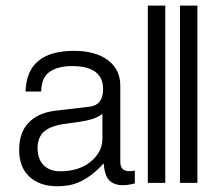

<svg xmlns="http://www.w3.org/2000/svg" viewBox="-20 -645 710 671"><path d="M337.9 -247.1V-160.2C337.9 -129.4 324.2 -102.5 296.9 -80.1C269.5 -57.6 233.9 -46.4 189.9 -46.4C166 -46.4 147 -53.2 132.8 -67.4C118.7 -81.5 111.3 -101.6 111.3 -127C111.3 -152.3 119.1 -172.4 134.8 -186C150.4 -199.2 176.3 -208.5 212.4 -212.9C248.5 -217.3 275.4 -221.7 292.5 -226.1C310.1 -230.5 325.2 -237.3 337.9 -247.1ZM451.2 -3.9V-48.8C444.3 -47.4 439.5 -46.9 436 -46.9H431.2C410.6 -46.9 400.4 -58.1 400.4 -80.1V-345.7C400.4 -382.8 386.2 -412.6 357.4 -434.6C328.6 -456.1 289.1 -467.3 238.3 -467.3C128.4 -467.3 71.8 -419.9 69.3 -325.2H124C124.5 -358.9 134.8 -381.8 154.3 -394.5C173.8 -407.7 200.2 -414.1 232.4 -414.1C304.2 -414.1 340.3 -387.2 340.3 -333.5C340.3 -297.4 325.2 -276.9 295.9 -272.5L174.8 -258.3C133.3 -253.4 101.6 -239.3 79.6 -215.8C57.6 -192.9 46.9 -161.1 46.9 -121.1C46.9 -81.5 58.6 -50.3 82.5 -27.8C106.4 -5.4 139.2 5.9 180.2 5.9C196.3 5.9 210.9 4.4 223.6 2C264.2 -6.3 303.7 -31.2 342.3 -74.2C344.7 -44.4 351.6 -23.9 362.8 -13.7C380.9 3.4 410.2 6.8 451.2 -3.9Z M496.6 -5.9H557.6V-625.5H496.6Z M608.9 -5.9H669.9V-625.5H608.9Z"/></svg>

Font: Meera New
Style: Regular
Weight: 400
Designer: Hussain K H
Foundry: RIT
Version: 1.4.1